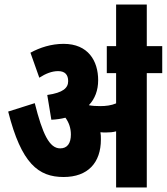

<svg xmlns="http://www.w3.org/2000/svg" viewBox="-20 -825 734 845"><path d="M424 -211C424 -223 424 -233 422 -243C430 -242 438 -242 447 -242C462 -242 477 -243 491 -247V0H626V-503H694V-622H626V-805H491V-622H450V-503H491V-370C470 -361 446 -358 421 -358C402 -358 386 -359 371 -362C398 -390 412 -428 412 -472C412 -557 368 -632 260 -632C206 -632 156 -616 114 -593L153 -483C181 -501 208 -512 236 -512C266 -512 280 -496 280 -468C280 -438 258 -417 188 -407L206 -298C228 -299 249 -302 268 -307C284 -285 292 -260 292 -233C292 -194 276 -172 245 -172C197 -172 167 -236 133 -371L16 -334C74 -105 149 -46 260 -46C367 -46 424 -109 424 -211Z"/></svg>

Font: Noto Sans Devanagari ExtraCondensed ExtraBold
Style: Regular
Weight: 800
Width: 2
Designer: Jelle Bosma - Monotype Design Team
Foundry: Monotype Imaging Inc.
Version: Version 2.004